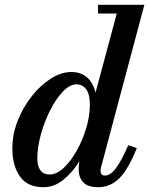

<svg xmlns="http://www.w3.org/2000/svg" viewBox="-20 -770 622 800"><path d="M550 -153Q515 -65 477.5 -27.5Q440 10 389 10Q347 10 327.5 -9.8Q308 -29.5 308 -64.5Q308 -68 308.2 -75.8Q308.5 -83.5 310 -91.5L311 -98.5Q282.5 -52 244.2 -21Q206 10 161 10Q94.5 10 63 -34.8Q31.5 -79.5 31.5 -152.5Q31.5 -210 53.5 -266.2Q75.5 -322.5 111.8 -368.5Q148 -414.5 191.5 -442.2Q235 -470 277.5 -470Q317.5 -470 343 -447.2Q368.5 -424.5 378 -384L466.5 -713.5H388.5V-750H581.5L401 -73Q399 -65.5 399 -57.5Q399 -50 403 -44.2Q407 -38.5 417.5 -38.5Q439.5 -38.5 462.2 -68Q485 -97.5 514.5 -165ZM354.5 -334Q354.5 -376.5 339.5 -397.5Q324.5 -418.5 298.5 -418.5Q270.5 -418.5 241.8 -388.2Q213 -358 188.8 -310.2Q164.5 -262.5 150 -209Q135.5 -155.5 135.5 -109Q135.5 -78.5 148 -60.8Q160.5 -43 188 -43Q216 -43 245.2 -70.2Q274.5 -97.5 299.2 -141.2Q324 -185 339.2 -235.8Q354.5 -286.5 354.5 -334Z"/></svg>

Font: Bodoni* 06pt Medium
Style: Italic
Weight: 500
Italic angle: -13°
Version: Version 2.3